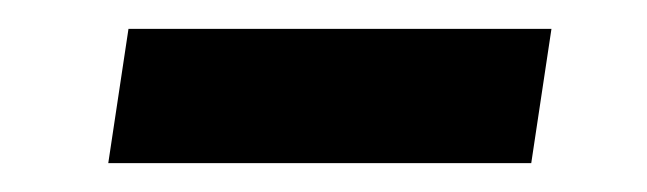

<svg xmlns="http://www.w3.org/2000/svg" viewBox="-20 -360 448 133"><path d="M362 -340 348 -247H55L69 -340Z"/></svg>

Font: Bitter SemiBold
Style: Italic
Weight: 600
Italic angle: -9°
Designer: Sol Matas, and Bitter project Authors
Foundry: Sol Matas
Version: Version 2.001